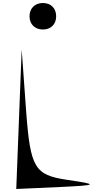

<svg xmlns="http://www.w3.org/2000/svg" viewBox="-20 -1220 710 1275"><path d="M88 35 375 22C631 10 637 5 424 -26C211 -58 182 -105 154 -476L124 -891C112 -582 100 -274 88 35ZM176 -1112C176 -1059 212 -1024 265 -1024C318 -1024 353 -1059 353 -1112C353 -1165 318 -1200 265 -1200C212 -1200 176 -1165 176 -1112Z"/></svg>

Font: Venom Sans
Style: Regular
Weight: 400
Version: Version 1.001